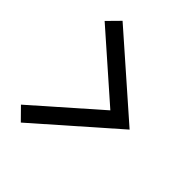

<svg xmlns="http://www.w3.org/2000/svg" viewBox="-211 -911 1022 1022"><g transform="rotate(45 300.0 -400.0)"><path d="M117 -17 50 -85 408 -400 50 -715 117 -783 553 -400Z"/></g></svg>

Font: Victor Mono Thin
Style: Bold
Weight: 700
Monospace: yes
Version: Version 1.561;gftools[0.9.30]